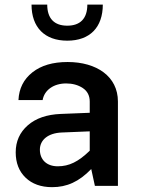

<svg xmlns="http://www.w3.org/2000/svg" viewBox="-20 -792 600 818"><path d="M482.4 -359.4C482.4 -466.8 391.1 -527.8 268.1 -527.8C205.1 -527.8 155.3 -513.2 118.2 -483.9C80.6 -454.1 61 -415 58.6 -365.7H161.6C168.9 -408.2 208.5 -436.5 261.7 -436.5C288.6 -436.5 312.5 -430.2 332.5 -417C352.5 -403.8 362.3 -384.3 362.3 -359.4V-311.5L238.8 -306.6C179.7 -304.2 132.8 -288.1 98.6 -258.3C64 -228 46.9 -189.5 46.9 -143.1C46.9 -98.1 61 -62 88.9 -35.2C116.7 -8.3 154.8 5.4 202.1 5.4C264.6 5.4 316.4 -17.6 368.7 -71.8L384.3 0H482.4ZM149.9 -154.3C149.9 -195.3 184.1 -225.1 243.2 -227.5L362.3 -232.4V-149.9C314 -103 274.4 -83.5 226.1 -83.5C178.7 -83.5 149.9 -111.8 149.9 -154.3ZM352.1 -772.5C352.1 -712.4 321.3 -682.6 266.6 -682.6C211.9 -682.6 181.2 -712.4 181.2 -772.5H114.3C114.3 -675.3 170.4 -618.7 266.6 -618.7C362.8 -618.7 418 -675.3 418 -772.5Z"/></svg>

Font: Estedad SemiBold
Style: Regular
Weight: 600
Designer: Amin Abedi
Version: Version 7.3